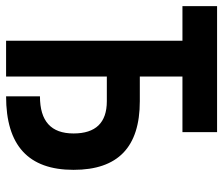

<svg xmlns="http://www.w3.org/2000/svg" viewBox="-76 -662 733 631"><g transform="rotate(90 290.5 -346.5)"><path d="M291.5 0C453.1 0 533.2 -73.2 533.2 -221.7C533.2 -367.7 458.5 -439.5 307.6 -439.5H226.6V-579.6H409.2V-693.4H-4.9V-579.6H108.9V0H226.6V-331.1H307.6C378.4 -331.1 413.6 -294.4 413.6 -221.7C413.6 -147.9 373.5 -111.3 291.5 -111.3Z"/></g></svg>

Font: Cascadia Code PL SemiBold
Style: Regular
Weight: 600
Monospace: yes
Designer: Aaron Bell
Foundry: Saja Typeworks
Version: Version 2404.023